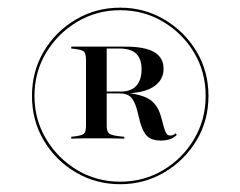

<svg xmlns="http://www.w3.org/2000/svg" viewBox="-20 -652 617 493"><path d="M288.7 -179Q225.8 -179 174.2 -209.7Q122.6 -240.3 92.3 -291.5Q62.1 -342.7 62.1 -405.6Q62.1 -468.5 92.3 -519.8Q122.6 -571 174.2 -601.6Q225.8 -632.3 288.7 -632.3Q350.8 -632.3 402.4 -601.6Q454 -571 484.7 -519.8Q515.3 -468.5 515.3 -405.6Q515.3 -342.7 484.7 -291.5Q454 -240.3 402.4 -209.7Q350.8 -179 288.7 -179ZM288.7 -185.5Q349.2 -185.5 399.2 -215.3Q449.2 -245.2 478.6 -295.2Q508.1 -345.2 508.1 -405.6Q508.1 -466.9 478.6 -516.5Q449.2 -566.1 399.2 -596Q349.2 -625.8 288.7 -625.8Q228.2 -625.8 178.2 -596Q128.2 -566.1 98.4 -516.5Q68.5 -466.9 68.5 -405.6Q68.5 -345.2 98.4 -295.2Q128.2 -245.2 178.2 -215.3Q228.2 -185.5 288.7 -185.5ZM162.9 -296V-300.8Q188.7 -303.2 194.8 -308.1Q200.8 -312.9 200.8 -329V-498.4Q200.8 -515.3 194.8 -520.2Q188.7 -525 162.9 -527.4V-532.3Q170.2 -532.3 178.2 -532.3Q186.3 -532.3 197.6 -532.3Q208.9 -532.3 225.8 -532.3Q250 -532.3 270.6 -532.3Q291.1 -532.3 300.8 -532.3Q352.4 -532.3 376.2 -518.1Q400 -504 400 -475Q400 -446 373.8 -429Q347.6 -412.1 295.2 -412.1H229.8V-416.9H289.5Q316.9 -416.9 330.2 -431.9Q343.5 -446.8 343.5 -474.2Q343.5 -500.8 329.8 -514.1Q316.1 -527.4 286.3 -527.4H254V-329Q254 -312.9 261.7 -308.1Q269.4 -303.2 299.2 -300.8V-296Q278.2 -296.8 262.5 -296.8Q246.8 -296.8 228.2 -296.8Q208.9 -296.8 195.2 -296.8Q181.5 -296.8 162.9 -296ZM392.7 -291.1Q371 -291.1 359.3 -301.2Q347.6 -311.3 340.3 -336.3L331.5 -371Q325 -394.4 315.3 -403.2Q305.6 -412.1 288.7 -412.1V-414.5H297.6Q341.9 -410.5 363.3 -397.2Q384.7 -383.9 393.5 -352.4L400 -328.2Q404 -313.7 407.3 -308.9Q410.5 -304 417.7 -304Q425 -304 430.6 -309.7L433.9 -305.6Q420.2 -291.1 392.7 -291.1Z"/></svg>

Font: Playfair 144pt SemiExpanded Medium
Style: Regular
Weight: 500
Width: 6
Designer: Claus Eggers Sørensen
Foundry: Claus Eggers Sørensen
Version: Version 2.203